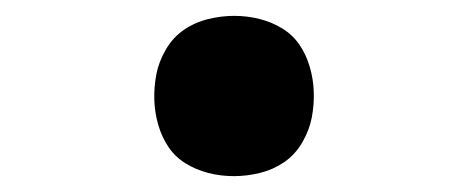

<svg xmlns="http://www.w3.org/2000/svg" viewBox="-20 -446 590 242"><path d="M275 -224Q258 -224 242.5 -228Q227 -232 214 -240Q201 -248 192.5 -260.5Q184 -273 179.5 -288.5Q175 -304 174.5 -320Q174 -336 177 -352Q180 -368 189 -383.5Q198 -399 212 -408.5Q226 -418 242.5 -422Q259 -426 275 -426Q292 -426 307.5 -422Q323 -418 336 -410Q349 -402 357.5 -389.5Q366 -377 370.5 -361.5Q375 -346 375.5 -330Q376 -314 373 -298Q370 -282 361 -266.5Q352 -251 338 -241.5Q324 -232 307.5 -228Q291 -224 275 -224Z"/></svg>

Font: Lode Term
Style: Bold Italic
Weight: 700
Italic angle: -11°
Monospace: yes
Designer: Belleve Invis
Foundry: Belleve Invis
Version: Version 29.2.0